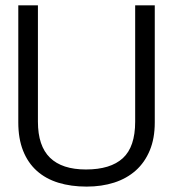

<svg xmlns="http://www.w3.org/2000/svg" viewBox="-20 -690 651 722"><path d="M562 -229.5Q562 -169.4 543.2 -124.3Q524.4 -79.1 490.5 -48.8Q456.5 -18.6 409.4 -3.4Q362.3 11.7 305.7 11.7Q247.1 11.7 199.5 -2.9Q151.9 -17.6 118.4 -47.6Q85 -77.6 66.9 -123Q48.8 -168.5 48.8 -229.5V-669.9H122.6V-232.4Q122.6 -141.1 168 -96.9Q213.4 -52.7 303.2 -52.7Q395.5 -52.7 441.9 -95.2Q488.3 -137.7 488.3 -232.4V-669.9H562Z"/></svg>

Font: SengBuhan
Style: Regular
Weight: 400
Designer: John M. Durdin
Foundry: Lao Script for Windows
Version: Version 1.400